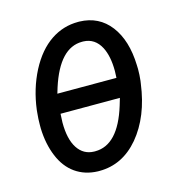

<svg xmlns="http://www.w3.org/2000/svg" viewBox="-87 -617 661 705"><g transform="rotate(-15 243.5 -264.5)"><path d="M271.5 -464.4Q269 -464.4 266.6 -464.4Q181.2 -464.4 136.7 -326.2L129.9 -303.7H354.5Q355.5 -317.4 355.5 -329.6Q355.5 -385.7 337.4 -420.9Q315.4 -462.9 271.5 -464.4ZM205.1 -63.5Q207.5 -63.5 210 -63.5Q296.9 -63.5 339.4 -201.7L347.7 -229.5H122.1L120.6 -196.3Q120.6 -132.8 143.1 -98.6Q165.5 -64.5 205.1 -63.5ZM41.5 -265.6Q51.3 -343.8 85 -409.2Q119.1 -474.6 168 -507.3Q214.8 -538.6 271.5 -538.6Q273.9 -538.6 276.4 -538.6Q350.1 -536.6 393.1 -480.5Q436 -424.3 439 -329.6Q439.5 -321.8 439.5 -314.5Q439.5 -292 437 -270.5L435.5 -260.3Q419.4 -138.7 356 -63Q293.9 10.3 206.1 10.3Q203.1 10.3 200.2 10.3Q151.4 8.8 115.2 -16.6Q79.1 -42 59.6 -89.4Q40 -136.7 38.1 -196.3Q38.1 -203.1 38.1 -209.5Q38.1 -232.9 40.5 -254.9Z"/></g></svg>

Font: MAUL Condensed Italic
Style: Condenced Regular Italic
Weight: 400
Italic angle: -12°
Designer: MAUL
Version: Version 1.0; 2020; ttfautohint (v1.8.3)